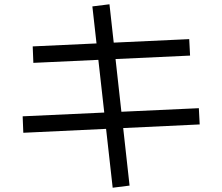

<svg xmlns="http://www.w3.org/2000/svg" viewBox="-20 -810 1040 898"><path d="M865 -627 869 -550 136 -516 133 -593ZM910 -304 914 -228 89 -189 86 -266ZM586 58 507 68 412 -780 492 -790Z"/></svg>

Font: Murecho Thin
Style: Regular
Weight: 400
Version: Version 1.010